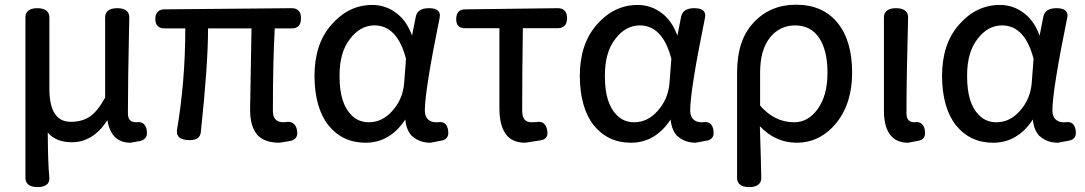

<svg xmlns="http://www.w3.org/2000/svg" viewBox="-20 -553 4559 807"><path d="M282.2 44.9Q214.8 44.9 180.7 3.9Q181.6 137.7 187.5 195.3Q187.5 196.3 187.5 196.3Q187.5 211.9 178.7 220.7Q166 233.4 137.7 233.4Q109.4 233.4 96.7 220.7Q86.9 210.9 86.9 195.3V-480.5Q86.9 -497.1 96.7 -505.9Q108.4 -518.6 136.7 -518.6Q165 -518.6 177.7 -505.9Q187.5 -496.1 187.5 -480.5V-180.7Q187.5 -95.7 220.7 -62.5Q242.2 -41 277.3 -41Q323.2 -41 355.5 -61.5Q388.7 -83 421.9 -142.6V-480.5Q421.9 -496.1 431.6 -505.9Q444.3 -518.6 472.7 -518.6Q501 -518.6 513.7 -505.9Q523.4 -496.1 523.4 -480.5Q517.6 -213.9 517.6 -77.1Q517.6 -56.6 526.4 -47.9Q535.2 -39.1 552.7 -39.1Q557.6 -40 561.5 -40Q576.2 -40 585 -31.2Q593.8 -22.5 596.7 -5.9Q597.7 0 597.7 4.9Q597.7 20.5 589.4 28.8Q581.1 37.1 567.4 40L528.3 46.9Q487.3 46.9 462.9 22.5Q438.5 -2 431.6 -47.9Q371.1 44.9 282.2 44.9Z M1189.5 -41Q1206.1 -41 1215.8 -31.7Q1225.6 -22.5 1228.5 -4.9Q1229.5 1 1229.5 5.9Q1229.5 20.5 1220.7 29.3Q1211.9 38.1 1197.3 40L1154.3 46.9Q1090.8 46.9 1060.5 12.7Q1031.2 -22.5 1031.2 -92.8L1037.1 -433.6H854.5Q854.5 -282.2 824.2 1Q823.2 15.6 814.5 24.4Q802.7 36.1 778.3 36.1Q745.1 36.1 732.4 23.4Q723.6 14.6 723.6 0Q723.6 -2.9 723.6 -4.9Q758.8 -210.9 758.8 -433.6H670.9Q653.3 -433.6 643.1 -443.4Q632.8 -453.1 632.8 -472.7Q632.8 -493.2 643.1 -503.4Q653.3 -513.7 670.9 -513.7L1207 -518.6Q1224.6 -518.6 1234.9 -508.3Q1245.1 -498 1245.1 -476.1Q1245.1 -454.1 1234.9 -443.8Q1224.6 -433.6 1207 -433.6H1134.8Q1127 -293 1127 -86.9Q1127 -62.5 1138.2 -50.8Q1149.4 -39.1 1172.9 -39.1Q1185.5 -41 1189.5 -41Z M1683.6 -50.8Q1619.1 46.9 1516.6 46.9Q1419.9 46.9 1360.4 -26.4Q1302.7 -99.6 1301.8 -233.4Q1301.8 -368.2 1373 -449.2Q1445.3 -532.2 1544.9 -532.2Q1602.5 -532.2 1648.4 -496.1Q1689.5 -464.8 1711.9 -403.3L1727.5 -482.4Q1734.4 -518.6 1783.2 -518.6Q1810.5 -518.6 1821.3 -507.8Q1829.1 -500 1829.1 -487.3Q1829.1 -483.4 1828.1 -479.5Q1766.6 -177.7 1765.6 -89.8Q1765.6 -64.5 1778.3 -51.8Q1792 -39.1 1811.5 -39.1H1818.4Q1824.2 -40 1829.1 -40Q1843.8 -40 1852.1 -31.7Q1860.4 -23.4 1863.3 -6.8Q1864.3 0 1864.3 5.9Q1864.3 19.5 1856.4 27.8Q1848.6 36.1 1835 38.1Q1789.1 46.9 1789.1 46.9Q1743.2 46.9 1712.9 19.5Q1712.9 19.5 1711.9 19.5Q1687.5 -5.9 1683.6 -50.8ZM1686.5 -305.7Q1650.4 -445.3 1554.7 -446.3Q1494.1 -446.3 1451.2 -389.6Q1407.2 -334 1407.2 -236.3Q1407.2 -233.4 1407.2 -231.4Q1407.2 -118.2 1457 -69.3Q1486.3 -39.1 1530.3 -39.1Q1586.9 -39.1 1628.9 -86.9Q1672.9 -135.7 1678.7 -203.1Z M1897.5 -471.7Q1897.5 -513.7 1934.6 -513.7L2325.2 -518.6Q2342.8 -518.6 2353 -508.3Q2363.3 -498 2363.3 -476.6Q2363.3 -455.1 2353 -444.8Q2342.8 -434.6 2325.2 -434.6H2177.7Q2174.8 -252.9 2174.8 -86.9Q2174.8 -60.5 2186.5 -48.8Q2196.3 -39.1 2214.8 -39.1L2234.4 -40Q2240.2 -41 2245.1 -41Q2258.8 -41 2267.6 -32.2Q2276.4 -23.4 2279.3 -7.8Q2281.2 -1 2281.2 4.9Q2281.2 19.5 2273.4 27.3Q2265.6 35.2 2251 37.1Q2187.5 46.9 2187.5 46.9Q2140.6 46.9 2114.3 20.5Q2080.1 -14.6 2079.1 -92.8V-434.6H1934.6Q1916 -434.6 1906.7 -443.8Q1897.5 -453.1 1897.5 -471.7Z M2798.8 -50.8Q2734.4 46.9 2631.8 46.9Q2535.2 46.9 2475.6 -26.4Q2418 -99.6 2417 -233.4Q2417 -368.2 2488.3 -449.2Q2560.5 -532.2 2660.2 -532.2Q2717.8 -532.2 2763.7 -496.1Q2804.7 -464.8 2827.1 -403.3L2842.8 -482.4Q2849.6 -518.6 2898.4 -518.6Q2925.8 -518.6 2936.5 -507.8Q2944.3 -500 2944.3 -487.3Q2944.3 -483.4 2943.4 -479.5Q2881.8 -177.7 2880.9 -89.8Q2880.9 -64.5 2893.6 -51.8Q2907.2 -39.1 2926.8 -39.1H2933.6Q2939.5 -40 2944.3 -40Q2959 -40 2967.3 -31.7Q2975.6 -23.4 2978.5 -6.8Q2979.5 0 2979.5 5.9Q2979.5 19.5 2971.7 27.8Q2963.9 36.1 2950.2 38.1Q2904.3 46.9 2904.3 46.9Q2858.4 46.9 2828.1 19.5Q2828.1 19.5 2827.1 19.5Q2802.7 -5.9 2798.8 -50.8ZM2801.8 -305.7Q2765.6 -445.3 2669.9 -446.3Q2609.4 -446.3 2566.4 -389.6Q2522.5 -334 2522.5 -236.3Q2522.5 -233.4 2522.5 -231.4Q2522.5 -118.2 2572.3 -69.3Q2601.6 -39.1 2645.5 -39.1Q2702.1 -39.1 2744.1 -86.9Q2788.1 -135.7 2793.9 -203.1Z M3329.1 46.9Q3239.3 46.9 3173.8 -22.5Q3178.7 128.9 3179.7 195.3Q3179.7 210.9 3169.9 220.7Q3157.2 233.4 3128.9 233.4Q3100.6 233.4 3087.9 220.7Q3078.1 210.9 3078.1 195.3V-249Q3078.1 -384.8 3147.5 -458Q3216.8 -533.2 3326.2 -533.2Q3437.5 -533.2 3499.5 -458Q3561.5 -382.8 3561.5 -249Q3561.5 -100.6 3476.6 -15.6Q3414.1 46.9 3329.1 46.9ZM3174.8 -109.4Q3235.4 -39.1 3318.4 -39.1Q3377 -39.1 3417.5 -95.7Q3458 -152.3 3458 -247.1Q3458 -341.8 3422.9 -393.6Q3388.7 -445.3 3323.2 -446.3Q3256.8 -446.3 3215.8 -394.5Q3174.8 -342.8 3174.8 -247.1Z M3787.1 -505.9Q3796.9 -496.1 3796.9 -480.5Q3790 -226.6 3790 -77.1Q3790 -56.6 3798.8 -47.9Q3807.6 -39.1 3823.2 -39.1Q3828.1 -40 3832 -40Q3846.7 -40 3855.5 -31.2Q3864.3 -22.5 3867.2 -5.9Q3868.2 1 3868.2 5.9Q3868.2 20.5 3860.4 28.8Q3852.5 37.1 3837.9 39.1L3796.9 46.9Q3752.9 46.9 3728.5 21.5Q3696.3 -10.7 3695.3 -84V-480.5Q3695.3 -496.1 3705.1 -505.9Q3717.8 -518.6 3746.1 -518.6Q3774.4 -518.6 3787.1 -505.9Z M4321.3 -50.8Q4256.8 46.9 4154.3 46.9Q4057.6 46.9 3998 -26.4Q3940.4 -99.6 3939.5 -233.4Q3939.5 -368.2 4010.7 -449.2Q4083 -532.2 4182.6 -532.2Q4240.2 -532.2 4286.1 -496.1Q4327.1 -464.8 4349.6 -403.3L4365.2 -482.4Q4372.1 -518.6 4420.9 -518.6Q4448.2 -518.6 4459 -507.8Q4466.8 -500 4466.8 -487.3Q4466.8 -483.4 4465.8 -479.5Q4404.3 -177.7 4403.3 -89.8Q4403.3 -64.5 4416 -51.8Q4429.7 -39.1 4449.2 -39.1H4456.1Q4461.9 -40 4466.8 -40Q4481.4 -40 4489.7 -31.7Q4498 -23.4 4501 -6.8Q4502 0 4502 5.9Q4502 19.5 4494.1 27.8Q4486.3 36.1 4472.7 38.1Q4426.8 46.9 4426.8 46.9Q4380.9 46.9 4350.6 19.5Q4350.6 19.5 4349.6 19.5Q4325.2 -5.9 4321.3 -50.8ZM4324.2 -305.7Q4288.1 -445.3 4192.4 -446.3Q4131.8 -446.3 4088.9 -389.6Q4044.9 -334 4044.9 -236.3Q4044.9 -233.4 4044.9 -231.4Q4044.9 -118.2 4094.7 -69.3Q4124 -39.1 4168 -39.1Q4224.6 -39.1 4266.6 -86.9Q4310.5 -135.7 4316.4 -203.1Z"/></svg>

Font: TaiwanPearl
Style: Regular
Weight: 400
Version: Version 2.102